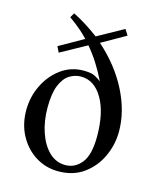

<svg xmlns="http://www.w3.org/2000/svg" viewBox="-100 -701 653 786"><g transform="rotate(15 226.5 -308.0)"><path d="M419.4 -209Q419.4 -153.3 396 -102.5Q372.6 -51.8 328.1 -19.5Q283.7 12.7 220.7 12.7Q167.5 12.7 124 -14.6Q80.6 -42 55.2 -89.1Q29.8 -136.2 29.8 -195.3Q29.8 -252 54 -301.5Q78.1 -351.1 120.1 -381.8Q162.1 -412.6 216.3 -412.6Q234.9 -412.6 249.8 -409.4Q264.6 -406.2 290.5 -387.2Q272.9 -423.3 252.4 -455.8Q231.9 -488.3 207 -517.6L97.2 -457L85.4 -481.4L188 -539.6Q168.9 -559.1 156.5 -569.8Q144 -580.6 133.1 -589.1Q122.1 -597.7 105.5 -609.4L116.7 -628.9Q143.6 -615.7 170.7 -598.6Q197.8 -581.5 226.1 -560.5L336.4 -621.6L351.6 -597.2L250 -539.6Q331.5 -467.3 375.5 -380.4Q419.4 -293.5 419.4 -209ZM337.9 -166.5Q337.9 -267.1 303 -326.7Q268.1 -386.2 211.4 -386.2Q186 -386.2 163.1 -372.1Q140.1 -357.9 125.7 -323.5Q111.3 -289.1 111.3 -229Q111.3 -170.9 127.7 -123.3Q144 -75.7 173.3 -47.6Q202.6 -19.5 242.2 -19.5Q282.7 -19.5 310.3 -53.7Q337.9 -87.9 337.9 -166.5Z"/></g></svg>

Font: Scheherazade New Rohingya
Style: Regular
Weight: 400
Designer: SIL International
Foundry: SIL International
Version: Version 3.000 ; LngRng